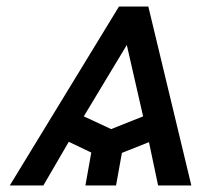

<svg xmlns="http://www.w3.org/2000/svg" viewBox="-20 -569 617 589"><path d="M345 -549H435L567 0H465L437 -133L354 -100L336 0H242L260 -101L191 -134L113 0H10ZM321 -173 419 -212 369 -431 237 -212Z"/></svg>

Font: Involve Medium Oblique
Style: Italic
Weight: 500
Italic angle: -10.5°
Designer: Stefan Peev
Foundry: Context Ltd.
Version: Version 1.001